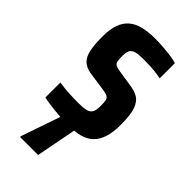

<svg xmlns="http://www.w3.org/2000/svg" viewBox="-223 -576 822 822"><g transform="rotate(45 188.0 -164.5)"><path d="M189 8Q165 8 138 6Q111 4 84.5 0.5Q58 -3 39 -7V-98Q54 -96 69.5 -94Q85 -92 99 -91.5Q113 -91 127.5 -90.5Q142 -90 155 -90Q186 -90 202.5 -94.5Q219 -99 225.5 -111.5Q232 -124 232 -147Q232 -169 230 -180Q228 -191 219.5 -196.5Q211 -202 190 -205L100 -218Q73 -223 56.5 -238.5Q40 -254 33.5 -285Q27 -316 27 -365Q27 -409 37.5 -438Q48 -467 69 -485Q90 -503 121.5 -510.5Q153 -518 194 -518Q217 -518 242 -516Q267 -514 289.5 -511Q312 -508 327 -503V-411Q308 -415 289.5 -417Q271 -419 253.5 -419.5Q236 -420 218 -420Q191 -420 175.5 -416Q160 -412 153 -401Q146 -390 146 -367Q146 -346 148 -335Q150 -324 158 -319.5Q166 -315 184 -312L262 -300Q289 -296 308.5 -284.5Q328 -273 339 -243.5Q350 -214 350 -153Q350 -107 340 -76Q330 -45 310 -26Q290 -7 260 0.5Q230 8 189 8ZM82 189V184L148 -8H228V-3L191 189Z"/></g></svg>

Font: Saira Condensed
Style: Bold
Weight: 700
Width: 3
Designer: Hector Gatti with collaboration of the Omnibus-Type team
Foundry: Omnibus-Type
Version: Version 1.101